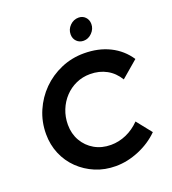

<svg xmlns="http://www.w3.org/2000/svg" viewBox="-164 -1048 1057 1182"><g transform="rotate(-20 364.5 -457.0)"><path d="M392 12Q320 12 259 -13.5Q198 -39 151.5 -84Q105 -129 79.5 -189.5Q54 -250 54 -320Q54 -400 84.5 -470.5Q115 -541 168 -594Q221 -647 291.5 -677.5Q362 -708 442 -708Q537 -708 610.5 -671.5Q684 -635 729 -567L619 -473Q589 -523 541.5 -549Q494 -575 434 -575Q385 -575 342.5 -556Q300 -537 268 -503Q236 -469 218 -424Q200 -379 200 -328Q200 -269 227 -222Q254 -175 301 -148Q348 -121 408 -121Q460 -121 509 -142.5Q558 -164 598 -205L676 -107Q621 -52 544.5 -20Q468 12 392 12ZM469 -781Q442 -781 424 -799Q406 -817 406 -845Q406 -878 430 -902Q454 -926 487 -926Q513 -926 530.5 -908Q548 -890 548 -862Q548 -830 524 -805.5Q500 -781 469 -781Z"/></g></svg>

Font: Red Hat Display ExtraBold
Style: Italic
Weight: 800
Italic angle: -12°
Designer: Pentagram, MCKL
Foundry: Pentagram, MCKL
Version: Version 1.023